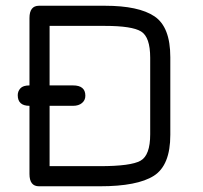

<svg xmlns="http://www.w3.org/2000/svg" viewBox="-20 -651 708 671"><path d="M504.9 -181.6V-449.2Q504.9 -521.5 473.1 -541Q441.4 -560.5 346.7 -560.5H153.3V-352.5H235.4Q278.3 -352.5 278.3 -316.4Q278.3 -300.8 266.6 -291Q254.9 -281.2 235.4 -281.2H153.3V-70.3H329.1Q437.5 -70.3 471.2 -89.4Q504.9 -108.4 504.9 -181.6ZM575.2 -451.2V-179.7Q575.2 -73.2 517.6 -36.6Q460 0 329.1 0H116.2Q83 0 83 -43V-281.2Q42 -281.2 42 -318.4Q42 -332 51.3 -342.3Q60.5 -352.5 83 -352.5V-587.9Q83 -630.9 116.2 -630.9H346.7Q464.8 -630.9 520 -593.8Q575.2 -556.6 575.2 -451.2Z"/></svg>

Font: Jura
Style: DemiBold
Weight: 600
Version: Version 2.4